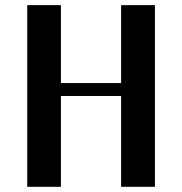

<svg xmlns="http://www.w3.org/2000/svg" viewBox="-20 -720 700 740"><path d="M214.8 -700.2V-399.9H446.8V-700.2H577.1V0H446.8V-350.1H214.8V0H85V-700.2Z"/></svg>

Font: Pfennig
Style: Bold
Weight: 700
Version: Version 20120410 ; ttfautohint (v0.8)